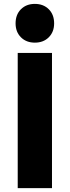

<svg xmlns="http://www.w3.org/2000/svg" viewBox="-20 -966 358 986"><path d="M60 -846Q60 -891 87.5 -918.5Q115 -946 159 -946Q203 -946 230.5 -918.5Q258 -891 258 -846Q258 -802 230.5 -774.5Q203 -747 159 -747Q115 -747 87.5 -774.5Q60 -802 60 -846ZM71 0V-694H247V0Z"/></svg>

Font: Cantarell Extra Bold
Style: Regular
Weight: 800
Designer: Dave Crossland, Nikolaus Waxweiler, Florian Fecher, Jacques Le Bailly, Eben Sorkin, Alexei Vanyashin, Alexios Zavras, Em
Version: Version 0.303